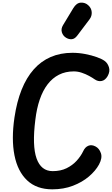

<svg xmlns="http://www.w3.org/2000/svg" viewBox="-20 -1410 840 1440"><path d="M372.5 10Q255 10 183.8 -57Q112.5 -124 88.5 -245.2Q64.5 -366.5 88.5 -529Q106 -647 142.2 -737.5Q178.5 -828 233 -889.5Q287.5 -951 360.2 -982.5Q433 -1014 523.5 -1014Q570.5 -1014 619 -1004.8Q667.5 -995.5 707 -981.2Q746.5 -967 765.5 -952.5Q787 -937 797 -906Q807 -875 787.5 -839.5Q769 -807.5 742 -802.5Q715 -797.5 690 -815Q674 -826.5 648.5 -840.5Q623 -854.5 593.2 -864.5Q563.5 -874.5 533.5 -874.5Q471 -874.5 422 -849.5Q373 -824.5 337 -777.5Q301 -730.5 278 -663.2Q255 -596 245 -511Q220.5 -317 254.2 -221.8Q288 -126.5 375 -126.5Q434.5 -126.5 479 -148.2Q523.5 -170 554.8 -204.2Q586 -238.5 604 -276Q617.5 -306.5 642.5 -316.8Q667.5 -327 696.5 -311.5Q724.5 -297 736.8 -261Q749 -225 722.5 -176Q696.5 -128.5 646.5 -86Q596.5 -43.5 526.8 -16.8Q457 10 372.5 10ZM475.5 -1127Q452.5 -1141 444.2 -1167.2Q436 -1193.5 452.5 -1221L529.5 -1348.5Q553.5 -1388.5 586.2 -1390.2Q619 -1392 642 -1370.5Q665.5 -1349.5 667.8 -1319.5Q670 -1289.5 651.5 -1265L559 -1142.5Q540.5 -1118 518.8 -1116Q497 -1114 475.5 -1127Z"/></svg>

Font: Edu NSW ACT Hand
Style: Regular
Weight: 400
Designer: Tina and Corey Anderson, Eben Sorkin, Mirko Velimirovic
Foundry: Sorkin Type Co.
Version: Version 2.000